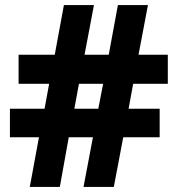

<svg xmlns="http://www.w3.org/2000/svg" viewBox="-20 -734 699 754"><path d="M503 -405 485 -307H607V-195H464L427 0H308L345 -195H250L215 0H97L133 -195H19V-307H155L173 -405H53V-519H195L231 -714H349L312 -519H407L443 -714H561L524 -519H639V-405ZM272 -307H366L385 -405H290Z"/></svg>

Font: Noto Sans Symbols ExtraBold
Style: Regular
Weight: 800
Version: Version 2.002